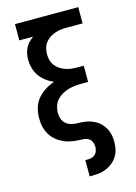

<svg xmlns="http://www.w3.org/2000/svg" viewBox="-139 -808 778 1096"><g transform="rotate(-15 250.0 -260.0)"><path d="M250 215V119H266Q278 119 289.5 115.5Q301 112 309.5 103.5Q318 95 321.5 83Q325 71 325 60Q325 45 319 31Q313 17 300.5 9.5Q288 2 273 1Q258 0 243.5 -0.5Q229 -1 214.5 -3Q200 -5 186 -8.5Q172 -12 158.5 -18Q145 -24 132.5 -31.5Q120 -39 109 -49Q98 -59 89.5 -70.5Q81 -82 74.5 -95.5Q68 -109 64 -123Q60 -137 58.5 -151.5Q57 -166 57 -181Q57 -211 65.5 -240.5Q74 -270 93 -293Q112 -316 138 -332.5Q164 -349 193 -359Q169 -369 148 -385Q127 -401 112 -422Q97 -443 90 -468.5Q83 -494 83 -520Q83 -538 86.5 -555Q90 -572 98 -587.5Q106 -603 118 -616Q130 -629 145 -639H63V-735H437V-639H343Q325 -639 307.5 -637Q290 -635 273 -629Q256 -623 241 -613Q226 -603 215 -588.5Q204 -574 199.5 -556.5Q195 -539 195 -521Q195 -504 199.5 -486.5Q204 -469 215 -454.5Q226 -440 241 -430Q256 -420 273 -414Q290 -408 307.5 -406Q325 -404 343 -404H381V-308H343Q323 -308 302.5 -306Q282 -304 262.5 -298Q243 -292 225.5 -282Q208 -272 194.5 -257Q181 -242 174.5 -222Q168 -202 168 -182Q168 -165 173.5 -148Q179 -131 191.5 -119.5Q204 -108 220.5 -102.5Q237 -97 254 -96.5Q271 -96 288.5 -95Q306 -94 322.5 -90Q339 -86 354.5 -79Q370 -72 383.5 -61.5Q397 -51 407.5 -37Q418 -23 424.5 -7.5Q431 8 434 25Q437 42 437 59Q437 81 432.5 103Q428 125 416.5 144Q405 163 388 177Q371 191 351 200Q331 209 309 212Q287 215 266 215Z"/></g></svg>

Font: Iosevka Curly Slab
Style: Bold
Weight: 700
Monospace: yes
Designer: Belleve Invis
Foundry: Belleve Invis
Version: Version 22.1.2; ttfautohint (v1.8.4)